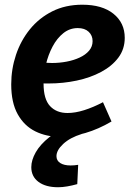

<svg xmlns="http://www.w3.org/2000/svg" viewBox="-20 -566 555 811"><path d="M234.5 12Q176 12 129.1 -11.2Q82.2 -34.4 54.8 -83.5Q27.4 -132.5 27.4 -209.7Q27.4 -274.1 47.5 -334.3Q67.6 -394.5 106.3 -442.3Q145.1 -490.1 200.8 -518.1Q256.5 -546.1 327.8 -546.1Q411.8 -546.1 459.3 -507.8Q506.9 -469.4 506.9 -406.3Q506.9 -358.6 480 -322.6Q453 -286.6 407.3 -262.2Q361.7 -237.8 304.1 -225.6Q246.5 -213.4 185.3 -213.4Q174.3 -213.4 165.5 -213.6Q156.7 -213.8 149.7 -214.4L157.4 -302.5Q167.7 -301.5 178.4 -300.7Q189.1 -299.9 200 -299.9Q231.1 -299.9 261.5 -305.7Q292 -311.5 316.6 -323Q341.3 -334.4 356.2 -351.8Q371.1 -369.3 371.1 -392.2Q371.1 -416.3 354.5 -431.8Q337.9 -447.4 308.5 -447.4Q274.3 -447.4 247.4 -425.8Q220.5 -404.2 202 -369.2Q183.5 -334.2 173.8 -293.1Q164 -252 164 -212.9Q164 -147.3 191.3 -118Q218.6 -88.7 265.3 -88.7Q297.8 -88.7 335.8 -100.7Q373.8 -112.7 415 -134.3L451 -52.8Q396.3 -20.6 340.8 -4.3Q285.3 12 234.5 12ZM225.3 224.9Q172.9 224.9 142.5 202.2Q112.2 179.5 112.2 140.3Q112.2 110.2 131.1 77.1Q150 44 188 13.8Q226.1 -16.5 283.9 -37.2L325 0Q275.5 15.4 247 42Q218.5 68.5 218.5 93.7Q218.5 112.5 234.6 122.7Q250.6 132.9 278.3 132.9Q285.7 132.9 294 132.2Q302.2 131.6 310.2 130.2L306.4 211.7Q284.6 217.8 264.2 221.3Q243.8 224.9 225.3 224.9Z"/></svg>

Font: Bitter Thin
Style: Italic
Weight: 100
Italic angle: -9°
Designer: Sol Matas, and Bitter project Authors
Foundry: Sol Matas
Version: Version 2.002